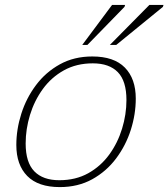

<svg xmlns="http://www.w3.org/2000/svg" viewBox="-20 -752 686 782"><path d="M356 -522Q444 -522 488.5 -476.8Q533 -431.5 533 -350.5Q533 -287 512.8 -223.2Q492.5 -159.5 453 -106.8Q413.5 -54 355.8 -22Q298 10 223.5 10Q135.5 10 91 -35.2Q46.5 -80.5 46.5 -161.5Q46.5 -225 66.8 -288.8Q87 -352.5 126.5 -405.2Q166 -458 223.8 -490Q281.5 -522 356 -522ZM221.5 -18Q288.5 -18 339.5 -46.5Q390.5 -75 425 -122.5Q459.5 -170 477.2 -228Q495 -286 495 -344.5Q495 -422 460 -458Q425 -494 358 -494Q291.5 -494 240.2 -465.5Q189 -437 154.5 -389.5Q120 -342 102.2 -284Q84.5 -226 84.5 -167.5Q84.5 -90.5 119.8 -54.2Q155 -18 221.5 -18ZM427.5 -569 588.5 -732H646L643.5 -724L453.5 -569ZM315 -569 436.5 -732H489.5L487 -724L336 -569Z"/></svg>

Font: Newsreader 6pt ExtraLight
Style: Italic
Weight: 275
Italic angle: -17°
Designer: Hugues Gentile
Foundry: Production Type
Version: Version 1.003; ttfautohint (v1.8.3)